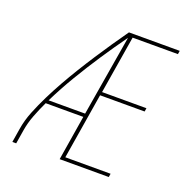

<svg xmlns="http://www.w3.org/2000/svg" viewBox="-130 -862 979 988"><g transform="rotate(20 360.0 -367.5)"><path d="M40 0H61L73 -74Q80 -118 96.5 -161Q113 -204 133 -246H339L299 0H568L571 -19H323L382 -380H626L629 -399H386L438 -716H686L689 -735H411Q379 -690 348.5 -645Q318 -600 288 -554Q258 -508 229.5 -461.5Q201 -415 174.5 -368Q148 -321 124 -272.5Q100 -224 80 -174.5Q60 -125 52 -74ZM342 -265H142Q180 -342 224.5 -416.5Q269 -491 317 -563.5Q365 -636 416 -707Z"/></g></svg>

Font: Iosevka Sparkle Thin Oblique
Style: Regular
Weight: 100
Italic angle: -9°
Designer: Belleve Invis
Foundry: Belleve Invis
Version: Version 4.5.0; ttfautohint (v1.8.3)